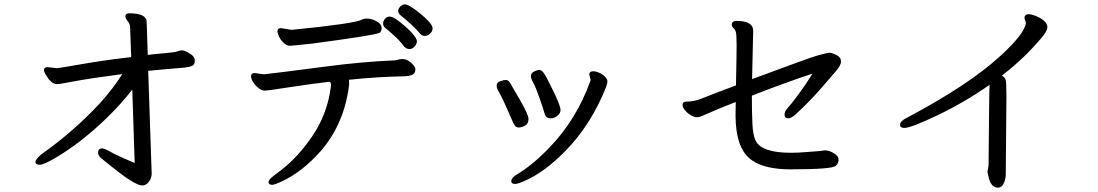

<svg xmlns="http://www.w3.org/2000/svg" viewBox="-20 -796 5040 881"><path d="M442 -72Q430 -83 430 -96Q430 -115 449 -115Q460 -115 488.5 -98.5Q517 -82 598 -48L587 -385Q484 -253 338 -141Q274 -94 226.5 -67Q179 -40 163 -40Q143 -40 143 -53Q143 -65 170 -88Q321 -195 439 -323Q502 -393 541 -456Q382 -435 318.5 -422.5Q255 -410 240 -410Q223 -410 204 -432Q198 -442 190 -453.5Q182 -465 182 -475Q182 -488 198 -488L241 -483Q248 -483 357 -502Q466 -521 582 -534L577 -671Q577 -685 566 -698.5Q555 -712 555 -722Q557 -735 572 -735Q653 -735 653 -695L658 -544Q687 -548 736 -552Q785 -556 794.5 -560.5Q804 -565 814 -565Q825 -565 839 -557Q874 -540 874 -519Q874 -500 862 -494Q850 -488 817.5 -485Q785 -482 740.5 -478.5Q696 -475 660 -471L676 1Q676 20 663.5 37.5Q651 55 633 55Q615 55 576 30.5Q537 6 442 -72Z M1229 52Q1212 52 1212 39Q1212 26 1255 -4Q1333 -61 1395 -146Q1483 -262 1499 -405Q1499 -415 1493 -421Q1399 -410 1303 -395Q1207 -380 1195 -380Q1181 -380 1166 -392Q1151 -404 1141.5 -419Q1132 -434 1132 -446Q1132 -461 1148 -461L1191 -455Q1216 -457 1469 -490Q1642 -513 1792 -519Q1799 -520 1807 -522.5Q1815 -525 1826 -525Q1848 -525 1867 -507.5Q1886 -490 1886 -479Q1886 -459 1872 -453Q1858 -447 1840 -446Q1713 -444 1581 -430Q1582 -429 1582 -407Q1560 -227 1451 -102Q1367 -8 1276 35Q1240 52 1229 52ZM1310 -586Q1296 -586 1281.5 -599.5Q1267 -613 1260 -629Q1253 -645 1253 -652Q1253 -667 1269 -667L1318 -659Q1610 -688 1641 -706Q1646 -709 1650.5 -709.5Q1655 -710 1661 -711Q1690 -711 1716 -693Q1731 -683 1731 -667Q1731 -650 1720 -645Q1698 -634 1413 -596Q1319 -586 1310 -586ZM1859 -571Q1845 -571 1835 -582Q1816 -608 1786 -635Q1756 -662 1747 -669Q1738 -676 1738 -688Q1738 -699 1746.5 -709.5Q1755 -720 1768 -720Q1789 -720 1841 -673.5Q1893 -627 1893 -606Q1893 -595 1882.5 -583Q1872 -571 1859 -571ZM1929 -631Q1916 -631 1905.5 -644Q1895 -657 1867.5 -683Q1840 -709 1823.5 -721Q1807 -733 1807 -745Q1807 -756 1817 -766Q1827 -776 1838 -776Q1857 -776 1911 -731.5Q1965 -687 1965 -666Q1965 -652 1953 -641.5Q1941 -631 1929 -631Z M2362 -211Q2349 -211 2343 -219Q2337 -227 2331 -241Q2325 -255 2313 -282.5Q2301 -310 2288.5 -337Q2276 -364 2267.5 -377Q2259 -390 2259 -403Q2259 -418 2275.5 -423.5Q2292 -429 2301 -429Q2312 -429 2320 -416.5Q2328 -404 2366.5 -336.5Q2405 -269 2405 -250Q2405 -228 2389 -219.5Q2373 -211 2362 -211ZM2344 48Q2326 48 2326 35Q2326 20 2351 5Q2425 -39 2502 -120Q2624 -246 2688 -422Q2690 -425 2690 -430L2684 -454Q2684 -469 2702 -469Q2714 -469 2729 -462.5Q2744 -456 2755.5 -444.5Q2767 -433 2767 -424Q2767 -416 2765.5 -411Q2764 -406 2762 -399Q2692 -222 2572 -101Q2479 -7 2392 32Q2357 48 2344 48ZM2506 -253Q2485 -253 2479 -274.5Q2473 -296 2455.5 -346.5Q2438 -397 2427 -416Q2416 -435 2416 -447Q2416 -461 2431 -468Q2446 -475 2454 -475Q2465 -475 2475.5 -460.5Q2486 -446 2515 -386Q2552 -312 2552 -291Q2552 -276 2537.5 -264.5Q2523 -253 2506 -253Z M3607 -19Q3490 -19 3431 -60Q3355 -111 3355 -269L3356 -328Q3290 -303 3199 -263Q3189 -258 3178 -258Q3166 -258 3150.5 -267Q3135 -276 3123.5 -289.5Q3112 -303 3112 -315Q3112 -330 3133 -330Q3165 -330 3194.5 -342Q3224 -354 3269 -371Q3314 -388 3357 -404Q3360 -541 3360 -589Q3360 -637 3356.5 -649Q3353 -661 3345.5 -667Q3338 -673 3338 -683Q3338 -700 3360 -700Q3436 -700 3436 -655L3431 -433Q3702 -534 3736.5 -543Q3771 -552 3784 -554Q3798 -554 3818.5 -543.5Q3839 -533 3839 -514Q3839 -497 3817 -471Q3795 -445 3742.5 -385Q3690 -325 3625 -266Q3608 -253 3596 -253Q3580 -253 3580 -271Q3580 -285 3594.5 -300.5Q3609 -316 3643.5 -362.5Q3678 -409 3708 -458Q3586 -418 3430 -357Q3430 -277 3432.5 -227Q3435 -177 3447 -151Q3474 -95 3609 -95Q3643 -95 3676.5 -98Q3710 -101 3728.5 -102Q3747 -103 3752.5 -104.5Q3758 -106 3768 -106Q3789 -106 3816 -86Q3828 -76 3828 -62Q3828 -47 3815 -35Q3797 -19 3607 -19Z M4559 65Q4527 65 4516 16L4511 -7L4516 -37Q4519 -407 4521 -407Q4407 -327 4283.5 -268Q4160 -209 4130 -209Q4110 -209 4110 -223Q4110 -241 4142 -256Q4427 -407 4572 -541Q4682 -642 4687 -690Q4687 -697 4684 -702Q4681 -707 4681 -714Q4681 -731 4701 -731Q4710 -731 4730 -724Q4786 -701 4786 -672Q4786 -657 4767 -632Q4685 -532 4577 -449Q4591 -441 4594.5 -429.5Q4598 -418 4598 -354L4595 4Q4595 22 4588 40Q4579 65 4559 65Z"/></svg>

Font: ToneOZ-Pinyin-WenKai-Medium
Style: Medium
Weight: 700
Designer: Fontworks Inc.
Foundry: ToneOZ
Version: Version 0.240331